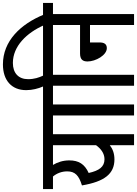

<svg xmlns="http://www.w3.org/2000/svg" viewBox="168 -1104 936 1312"><g transform="rotate(-90 636.0 -448.0)"><path d="M451 -622H0V-554H86C107 -529 121 -495 121 -457C121 -403 93 -377 25 -356C51 -202 104 -134 203 -134C245 -134 276 -147 300 -166V0H375V-554H451ZM110 -310C171 -338 196 -378 196 -443C196 -485 184 -522 165 -554H300V-260C277 -228 245 -202 204 -202C152 -202 126 -238 110 -310Z M578 -554H654V-622H439V-554H503V0H578Z M781 -554H857V-622H775C762 -650 751 -682 751 -724C751 -789 792 -828 862 -828C976 -828 1068 -734 1120 -615H1193C1127 -777 1011 -896 852 -896C742 -896 676 -836 676 -737C676 -695 687 -654 701 -622H642V-554H706V0H781Z M845 -622V-554H1121V-369H927C886 -369 872 -351 872 -318C872 -262 915 -186 963 -186C990 -186 1002 -203 1002 -236V-301H1121V0H1196V-554H1272V-622Z"/></g></svg>

Font: Noto Sans Devanagari ExtraCondensed
Style: Regular
Weight: 400
Width: 2
Designer: Jelle Bosma - Monotype Design Team
Foundry: Monotype Imaging Inc.
Version: Version 2.004